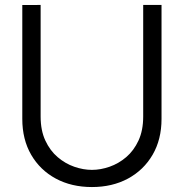

<svg xmlns="http://www.w3.org/2000/svg" viewBox="-20 -740 742 775"><path d="M351 15Q268.7 15 205.3 -19.1Q142 -53.2 106 -115Q70 -176.8 70 -260V-719.7L144 -720V-269.7Q144 -213.5 163 -172.7Q182 -131.8 212.8 -105.7Q243.5 -79.5 279.9 -66.9Q316.3 -54.3 351 -54.3Q386 -54.3 422.4 -67Q458.8 -79.7 489.5 -105.8Q520.2 -132 539.1 -172.8Q558 -213.7 558 -269.7V-720H632V-260Q632 -177.2 596 -115.3Q560 -53.5 496.7 -19.2Q433.3 15 351 15Z"/></svg>

Font: Manrope Variable Light
Style: Regular
Weight: 200
Designer: Mikhail Sharanda
Foundry: Mikhail Sharanda
Version: Version 4.505